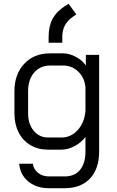

<svg xmlns="http://www.w3.org/2000/svg" viewBox="-20 -788 618 1011"><path d="M81 74H153Q157 104 180.5 122.5Q204 141 238 141H321Q373 141 401.5 106.5Q430 72 430 10V-67Q408 -37 372.5 -18.5Q337 0 304 0H231Q180 0 140 -24Q100 -48 78 -91Q56 -134 56 -191V-308Q56 -397 107.5 -452Q159 -507 243 -507H313Q345 -507 379 -489Q413 -471 432 -443V-499H502V10Q502 101 454 152Q406 203 321 203H238Q172 203 129 167.5Q86 132 81 74ZM304 -64Q354 -64 389.5 -103.5Q425 -143 430 -204V-327Q426 -378 392.5 -410.5Q359 -443 313 -443H245Q192 -443 160 -406Q128 -369 128 -308V-191Q128 -135 157.5 -99.5Q187 -64 233 -64ZM236 -594Q236 -650 257 -689Q278 -728 322 -756L341 -768L382 -712L367 -702Q337 -682 322.5 -655.5Q308 -629 308 -594V-563H236Z"/></svg>

Font: Bai Jamjuree
Style: Regular
Weight: 400
Designer: Katatrad Aksorn Co.,Ltd.
Foundry: Cadson Demak Co.,Ltd.
Version: Version 1.000; ttfautohint (v1.6)